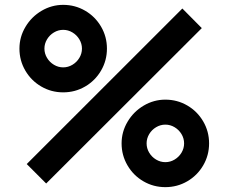

<svg xmlns="http://www.w3.org/2000/svg" viewBox="-20 -755 940 790"><path d="M170 0 90 -80 730.3 -720 810.3 -639.3ZM660.3 15Q611.3 15 570.1 -9Q528.8 -33 504.6 -74.5Q480.3 -116 480.3 -165Q480.3 -213 505.1 -254.5Q529.8 -296 571.3 -320.5Q612.8 -345 660.3 -345Q709.3 -345 750.6 -321Q791.8 -297 816.1 -255.5Q840.3 -214 840.3 -165Q840.3 -116 816.1 -74.5Q791.8 -33 750.6 -9Q709.3 15 660.3 15ZM660.3 -87.8Q680.7 -87.8 698.5 -98.5Q716.2 -109.1 726.9 -126.9Q737.5 -144.7 737.5 -165Q737.5 -185.3 726.9 -203.1Q716.2 -220.9 698.5 -231.5Q680.7 -242.2 660.3 -242.2Q640 -242.2 622.2 -231.5Q604.4 -220.9 593.8 -203.1Q583.2 -185.3 583.2 -165Q583.2 -144.7 593.8 -126.9Q604.4 -109.1 622.2 -98.5Q640 -87.8 660.3 -87.8ZM240 -375Q191 -375 149.8 -399Q108.5 -423 84.2 -464.5Q60 -506 60 -555Q60 -603 84.8 -644.5Q109.5 -686 151 -710.5Q192.5 -735 240 -735Q289 -735 330.2 -711Q371.5 -687 395.8 -645.5Q420 -604 420 -555Q420 -506 395.8 -464.5Q371.5 -423 330.2 -399Q289 -375 240 -375ZM240 -477.8Q260.3 -477.8 278.1 -488.5Q295.9 -499.1 306.5 -516.9Q317.2 -534.7 317.2 -555Q317.2 -575.3 306.5 -593.1Q295.9 -610.9 278.1 -621.5Q260.3 -632.2 240 -632.2Q219.7 -632.2 201.9 -621.5Q184.1 -610.9 173.5 -593.1Q162.8 -575.3 162.8 -555Q162.8 -534.7 173.5 -516.9Q184.1 -499.1 201.9 -488.5Q219.7 -477.8 240 -477.8Z"/></svg>

Font: Hauora
Style: Regular
Weight: 400
Designer: Wayne Shih
Foundry: WCYS
Version: Version 1.001